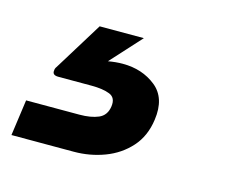

<svg xmlns="http://www.w3.org/2000/svg" viewBox="-95 -75 478 407"><g transform="rotate(15 144.0 128.5)"><path d="M-42 264 -31 185H86Q111 185 127.5 178Q144 171 147 151Q150 131 135 125Q120 119 95 119H22Q8 119 10 108Q10 104 13 100L79 -7H176L115 60Q132 57 147 57Q190 57 220 81Q250 105 243 154Q238 191 216 215.5Q194 240 162 252Q130 264 95 264Z"/></g></svg>

Font: Host Grotesk Black
Style: Italic
Weight: 900
Italic angle: -8°
Designer: Doğukan Karapınar based on Poppins by Indian Type Foundry, Jonny Pinhorn
Foundry: Element Type
Version: Version 1.000; ttfautohint (v1.8.4.7-5d5b);gftools[0.9.33]